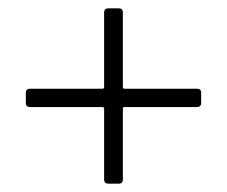

<svg xmlns="http://www.w3.org/2000/svg" viewBox="-20 -552 544 461"><path d="M230 -121V-291Q230 -295 226 -295H52Q42 -295 42 -305V-329Q42 -339 52 -339H226Q230 -339 230 -343V-522Q230 -532 240 -532H265Q275 -532 275 -522V-343Q275 -339 279 -339H453Q463 -339 463 -329V-305Q463 -295 453 -295H279Q275 -295 275 -291V-121Q275 -111 265 -111H240Q230 -111 230 -121Z"/></svg>

Font: Barlow GEO Light
Style: Regular
Weight: 300
Designer: Jeremy Tribby
Foundry: Tribby Type
Version: Version 1.408